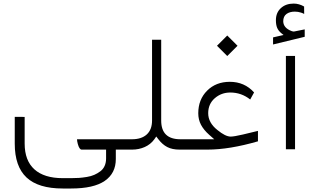

<svg xmlns="http://www.w3.org/2000/svg" viewBox="-20 -847 1768 1087"><path d="M671.4 0H650.4H635.7V14.6V53.2Q635.7 133.8 573.2 177Q510.7 220.2 382.3 220.2H335.4Q196.8 220.2 130.1 157.7Q63.5 95.2 63.5 -33.7V-185.5L119.6 -185.1V-34.2Q119.6 62 174.8 111.8Q230 161.6 335.4 161.6H382.3Q406.7 161.6 427.2 160.2Q447.8 158.7 471.7 154.8Q495.6 150.9 513.9 142.8Q532.2 134.8 548.1 122.8Q564 110.8 572.3 92.3Q580.6 73.7 580.6 49.8V14.6V0H565.9H442.4Q429.2 0 420.4 -32.2Q416 -48.8 416 -58.6H671.4Q684.1 -58.6 684.1 -32.7V-27.3Q684.1 0 671.4 0Z M1003.4 0H996.1Q955.1 0 927.2 -14.4Q899.4 -28.8 877 -58.1L864.7 -74.2L853.5 -58.1Q832.5 -29.3 799.3 -14.6Q766.1 0 728 0H672.4Q659.7 0 659.7 -27.3V-32.7Q659.7 -58.6 671.9 -58.6H727.1Q781.2 -58.6 811 -85.9Q840.8 -113.3 840.8 -164.6V-622.1H892.6V-164.6Q892.6 -58.6 1001 -58.6H1003.4Q1015.6 -58.6 1015.6 -32.7V-27.3Q1015.6 -16.1 1012.5 -8.1Q1009.3 0 1003.4 0Z M1208.5 -587.9 1266.6 -646 1324.7 -587.9 1266.6 -529.8ZM1003.4 -58.6H1154.3H1192.9L1164.1 -84Q1133.3 -111.3 1117.9 -140.6Q1102.5 -169.9 1102.5 -205.6Q1102.5 -283.7 1152.6 -333.7Q1202.6 -383.8 1281.2 -383.8Q1364.3 -383.8 1418.5 -323.7L1396.5 -283.7Q1346.7 -323.2 1283.7 -323.2Q1232.9 -323.2 1195.8 -290.8Q1158.7 -258.3 1158.7 -206.1Q1158.7 -152.3 1210.4 -111.3Q1255.9 -73.7 1286.1 -73.7Q1304.7 -73.7 1355 -85.4L1440.4 -106V-46.9Q1278.8 0 1154.8 0H1003.9Q991.2 0 991.2 -27.3V-32.7Q991.2 -58.6 1003.4 -58.6Z M1598.6 -530.5H1650.4V-1.9H1598.6ZM1573.7 -658.2Q1556.6 -671.9 1549.3 -689Q1542 -706.1 1542 -732.4Q1542 -775.4 1570.1 -801Q1598.1 -826.7 1642.6 -826.7Q1672.9 -826.7 1701.7 -810.1L1702.1 -768.1Q1692.9 -772.9 1684.3 -775.6Q1675.8 -778.3 1667 -779.8Q1658.2 -781.2 1649.4 -781.2Q1620.1 -781.2 1601.8 -767.8Q1583.5 -754.4 1583.5 -726.1Q1584.5 -688.5 1631.3 -670.9Q1638.7 -668.5 1643.6 -668.5Q1646 -668.5 1648.9 -669.4Q1650.4 -669.4 1705.1 -680.7V-638.7L1525.9 -595.2V-635.3L1570.3 -645.5L1585.4 -648.9Z"/></svg>

Font: Shabnam Thin FD
Style: Thin-FD
Weight: 100
Foundry: DejaVu fonts team - Redesigned by Saber Rastikerdar - Based on Vazir font
Version: Version 5.0.0